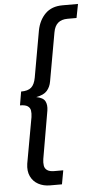

<svg xmlns="http://www.w3.org/2000/svg" viewBox="-64 -776 541 1066"><g transform="rotate(-5 206.5 -243.0)"><path d="M171 252Q134 252 105.5 236.5Q77 221 63 191.5Q49 162 55 121L101 -135Q104 -156 101.5 -171.5Q99 -187 85.5 -196Q72 -205 43 -205L56 -281Q94 -281 112.5 -297Q131 -313 138 -351L184 -610Q195 -667 230.5 -702.5Q266 -738 327 -738H413L398 -661H348Q314 -661 294.5 -644Q275 -627 269 -592L221 -323Q216 -293 198 -272Q180 -251 137 -243Q175 -236 186 -215.5Q197 -195 192 -163L146 103Q143 123 145.5 139.5Q148 156 161.5 165.5Q175 175 201 175H251L237 252Z"/></g></svg>

Font: Gantari Medium
Style: Italic
Weight: 500
Italic angle: -10°
Designer: Anugrah Pasau
Foundry: Lafontype
Version: Version 1.000